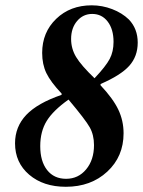

<svg xmlns="http://www.w3.org/2000/svg" viewBox="-20 -696 543 729"><path d="M361.8 -377V-372.1Q409.2 -321.8 429.2 -279.8Q449.2 -237.8 449.2 -189.9Q449.2 -101.6 387.2 -44.2Q325.2 13.2 230 13.2Q144.5 13.2 90.8 -32.7Q37.1 -78.6 37.1 -151.9Q37.1 -214.8 79.8 -259.8Q122.6 -304.7 213.9 -335.9V-340.8Q171.9 -385.3 156 -418.5Q140.1 -451.7 140.1 -495.1Q140.1 -573.2 193.4 -624.5Q246.6 -675.8 328.1 -675.8Q368.2 -675.8 405.8 -661.4Q443.4 -647 469.2 -622.1Q502.9 -586.9 502.9 -534.2Q502.9 -481.9 470.7 -446Q438.5 -410.2 361.8 -377ZM240.2 -317.9Q181.6 -276.4 157.2 -236.6Q132.8 -196.8 132.8 -141.1Q132.8 -83.5 158.9 -50.3Q185.1 -17.1 231 -17.1Q277.3 -17.1 307.1 -53Q336.9 -88.9 336.9 -145Q336.9 -183.6 320.8 -212.4Q304.7 -241.2 240.2 -317.9ZM338.9 -398.9Q381.8 -444.3 396.5 -472.2Q411.1 -500 411.1 -537.1Q411.1 -585 388.9 -614Q366.7 -643.1 330.1 -643.1Q295.4 -643.1 272.7 -616.2Q250 -589.4 250 -547.9Q250 -511.2 269 -479.5Q288.1 -447.8 338.9 -398.9Z"/></svg>

Font: Accordance
Style: Bold-Italic
Weight: 700
Italic angle: -11°
Version: Version 1.2 (build January 31, 2020) Miklal Software Solutio